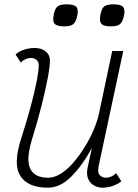

<svg xmlns="http://www.w3.org/2000/svg" viewBox="-20 -854 640 888"><path d="M76 -565 52 -602Q66 -616 90.5 -624Q115 -632 140 -632Q172 -632 191.5 -616Q211 -600 211 -574Q211 -546 200.5 -491.5Q190 -437 172 -365Q154 -293 129 -213Q99 -115 120 -73.5Q141 -32 202 -32Q232 -32 262.5 -51.5Q293 -71 321 -104Q349 -137 373 -176Q397 -215 414 -255.5Q431 -296 438 -330L499 -618H550L436 -85Q435 -80 434.5 -74.5Q434 -69 434 -65Q434 -50 444.5 -41Q455 -32 471 -32Q482 -32 494.5 -37.5Q507 -43 517 -53L541 -16Q527 -3 503 5.5Q479 14 453 14Q433 14 414.5 3.5Q396 -7 387.5 -27.5Q379 -48 385 -78L405 -170Q362 -90 310.5 -38Q259 14 201 14Q109 14 74 -40.5Q39 -95 79 -217Q103 -291 121 -357.5Q139 -424 149 -475Q159 -526 159 -553Q159 -568 149 -577Q139 -586 122 -586Q111 -586 98.5 -580.5Q86 -575 76 -565ZM492 -732Q459 -732 448.5 -744.5Q438 -757 445 -788Q450 -815 462.5 -824.5Q475 -834 505 -834Q538 -834 549 -822Q560 -810 553 -780Q547 -752 534.5 -742Q522 -732 492 -732ZM276 -732Q243 -732 232.5 -744.5Q222 -757 229 -788Q234 -815 246.5 -824.5Q259 -834 289 -834Q322 -834 333 -822Q344 -810 337 -780Q331 -752 318.5 -742Q306 -732 276 -732Z"/></svg>

Font: Victor Mono Thin
Style: Italic
Weight: 100
Italic angle: -12°
Monospace: yes
Designer: Rune Bjørnerås
Version: Version 1.561;gftools[0.9.30]